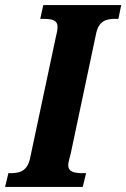

<svg xmlns="http://www.w3.org/2000/svg" viewBox="-40 -734 496 754"><path d="M-20 0H285L298 -54H287C253 -54 228 -58 228 -86C228 -97 233 -111 238 -132L337 -600C347 -653 378 -660 414 -660H425L436 -714H130L118 -660H128C163 -660 186 -656 186 -628C186 -622 185 -611 180 -592L78 -112C67 -61 36 -54 3 -54H-7Z"/></svg>

Font: Noto Serif Condensed Extra
Style: Italic
Weight: 800
Width: 3
Italic angle: -12°
Designer: Monotype Design Team
Foundry: Monotype Imaging Inc.
Version: Version 1.901